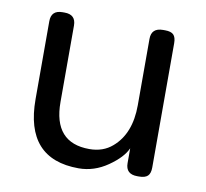

<svg xmlns="http://www.w3.org/2000/svg" viewBox="-62 -560 684 636"><g transform="rotate(10 279.5 -242.0)"><path d="M99 -492H106Q144 -492 144 -455V-198Q144 -61 265 -61Q311 -61 342 -88Q398 -136 398 -232V-455Q398 -492 437 -492H444Q464 -492 472.5 -483.5Q481 -475 481 -455V-37Q481 -17 472 -8.5Q463 0 443 0H437Q398 0 398 -37V-87Q384 -55 338.5 -23.5Q293 8 241 8Q61 8 61 -193V-455Q61 -492 99 -492Z"/></g></svg>

Font: Merge One
Style: Regular
Weight: 400
Designer: Kosal Sen
Foundry: Philatype
Version: Version 1.001